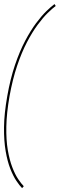

<svg xmlns="http://www.w3.org/2000/svg" viewBox="-23 -768 300 965"><path d="M88 177.5 96.5 168Q84.5 156 68.8 132.8Q53 109.5 39 73.2Q25 37 16.2 -13.8Q7.5 -64.5 8.8 -131.8Q10 -199 25 -285Q40.5 -370.5 63.2 -437.8Q86 -505 112.5 -555.8Q139 -606.5 166 -643Q193 -679.5 216.8 -702.8Q240.5 -726 257 -738L251 -747.5Q234.5 -735.5 210.2 -712Q186 -688.5 158.5 -651.8Q131 -615 103.5 -563Q76 -511 52.5 -442Q29 -373 13.5 -285Q-2 -197.5 -2.8 -128.5Q-3.5 -59.5 5.5 -7.8Q14.5 44 29 80.8Q43.5 117.5 59.5 141.2Q75.5 165 88 177.5Z"/></svg>

Font: Anybody UltraCondensed Thin Thin
Style: Italic
Weight: 250
Italic angle: -10°
Version: Version 1.111